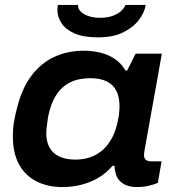

<svg xmlns="http://www.w3.org/2000/svg" viewBox="-20 -744 703 776"><path d="M232 12Q172 12 126.5 -11.5Q81 -35 56.5 -80.5Q32 -126 32 -193Q32 -225 37 -254Q42 -283 50 -312Q70 -390 108.5 -440Q147 -490 200.5 -514.5Q254 -539 318 -539Q356 -539 388.5 -530.5Q421 -522 446 -504.5Q471 -487 487 -459H494L528 -527H634L611 -397Q601 -341 593 -297.5Q585 -254 579.5 -221.5Q574 -189 569.5 -166.5Q565 -144 563.5 -132Q562 -120 562 -118Q562 -104 569.5 -98Q577 -92 591 -92H633L618 -5Q608 0 584.5 6Q561 12 532 12Q505 12 484.5 2Q464 -8 453 -28Q449 -37 446 -49Q443 -61 443 -74H435Q398 -31 345.5 -9.5Q293 12 232 12ZM286 -99Q319 -99 347.5 -109.5Q376 -120 398 -140.5Q420 -161 435 -191Q450 -221 457 -259Q460 -272 461 -282Q462 -292 462.5 -300.5Q463 -309 463 -315Q463 -352 450 -377.5Q437 -403 410.5 -415.5Q384 -428 345 -428Q297 -428 262.5 -410.5Q228 -393 206 -358Q184 -323 174 -270Q172 -255 170.5 -243Q169 -231 168 -222.5Q167 -214 167 -207Q167 -154 197 -126.5Q227 -99 286 -99ZM376 -593Q317 -593 281 -609Q245 -625 228.5 -650.5Q212 -676 212 -703Q212 -709 212.5 -714Q213 -719 214 -724H295Q295 -707 308 -695.5Q321 -684 341 -678Q361 -672 382 -672Q415 -672 437 -680.5Q459 -689 471.5 -701.5Q484 -714 487 -724H569Q564 -693 541 -663Q518 -633 477.5 -613Q437 -593 376 -593Z"/></svg>

Font: Archivo SemiExpanded SemiBold
Style: Italic
Weight: 600
Width: 6
Italic angle: -10°
Designer: Hector Gatti
Foundry: Omnibus-Type
Version: Version 2.001